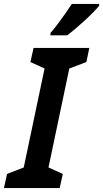

<svg xmlns="http://www.w3.org/2000/svg" viewBox="-46 -958 525 978"><path d="M-26 0 -10 -72 75 -105 181 -609 109 -642 125 -714H409L394 -642L307 -609L201 -105L274 -72L258 0ZM211 -790Q228 -809 247.5 -835Q267 -861 286 -888Q305 -915 320 -938H459V-929Q449 -916 429.5 -896Q410 -876 386 -854Q362 -832 338.5 -812Q315 -792 296 -778H211Z"/></svg>

Font: Noto Sans Display SemiBold
Style: Italic
Weight: 600
Italic angle: -12°
Designer: Monotype Design Team
Foundry: Monotype Imaging Inc.
Version: Version 2.003